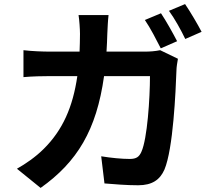

<svg xmlns="http://www.w3.org/2000/svg" viewBox="-20 -866 1040 941"><path d="M769 -801 690 -768C717 -729 747 -670 768 -629L848 -664C829 -701 794 -764 769 -801ZM887 -846 808 -813C836 -775 868 -717 888 -675L968 -710C950 -745 913 -808 887 -846ZM512 -792H365C369 -768 372 -722 372 -700C372 -670 371 -641 370 -613H227C189 -613 137 -615 95 -620V-488C138 -492 193 -493 227 -493H359C337 -341 287 -228 194 -136C154 -96 104 -62 63 -39L179 55C358 -72 453 -228 490 -493H715C715 -385 702 -185 673 -122C662 -97 648 -87 616 -87C577 -87 525 -92 476 -100L492 33C540 37 600 42 657 42C726 42 764 15 786 -35C829 -137 841 -417 845 -525C845 -536 849 -561 852 -578L765 -620C741 -615 715 -613 690 -613H502C504 -642 505 -671 506 -702C507 -726 509 -768 512 -792Z"/></svg>

Font: Noto Sans HK
Style: Bold
Weight: 700
Designer: Ryoko NISHIZUKA 西塚涼子 (kana, bopomofo & ideographs); Paul D. Hunt (Latin, Greek & Cyrillic); Sandoll Communications 산돌커뮤니
Foundry: Adobe
Version: Version 2.002;hotconv 1.0.116;makeotfexe 2.5.65601